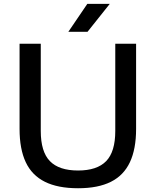

<svg xmlns="http://www.w3.org/2000/svg" viewBox="-20 -967 808 996"><path d="M385 9.5Q280 9.5 212.8 -24Q145.5 -57.5 113.5 -125.8Q81.5 -194 81.5 -298V-740H191.5V-287.5Q191.5 -180 238.8 -131.2Q286 -82.5 385 -82.5Q483.5 -82.5 530.8 -131.2Q578 -180 578 -287.5V-740H686V-298Q686 -194 654 -125.8Q622 -57.5 555.5 -24Q489 9.5 385 9.5ZM334.5 -802 433 -947H549.5L434 -802Z"/></svg>

Font: Encode Sans SC SemiExpanded Medium
Style: Regular
Weight: 500
Width: 6
Designer: Multiple Designers
Foundry: Impallari Type
Version: Version 3.002